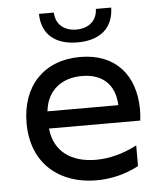

<svg xmlns="http://www.w3.org/2000/svg" viewBox="-53 -783 698 834"><g transform="rotate(-5 296.0 -366.0)"><path d="M334 5C398 5 461 -10 519 -41V-131C458 -99 396 -84 340 -84C234 -84 158 -135 148 -237H546C548 -253 549 -269 549 -284C549 -435 464 -535 309 -535C152 -535 53 -431 53 -269C53 -86 180 5 334 5ZM457 -312H148C157 -402 221 -452 310 -452C396 -452 453 -406 457 -312ZM305 -599C402 -599 461 -647 463 -737H396C395 -687 359 -655 304 -655C250 -655 214 -687 213 -737H148C149 -647 208 -599 305 -599Z"/></g></svg>

Font: Chess Sans Medium
Style: Regular
Weight: 500
Designer: Wolf Bōese
Foundry: Wolf Bōese
Version: Version 7.223;Glyphs 3.3 (3306)